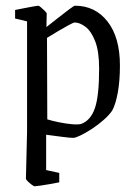

<svg xmlns="http://www.w3.org/2000/svg" viewBox="-20 -475 485 674"><path d="M243 -455Q314 -455 357.5 -399.5Q401 -344 401 -245Q401 -191 393.5 -150Q386 -109 374 -87Q364 -72 345 -55Q326 -38 304 -23.5Q282 -9 263.5 0Q245 9 237 9Q226 9 199.5 5.5Q173 2 142 -2V122L188 132V165Q179 167 159.5 170.5Q140 174 122.5 176.5Q105 179 101 179Q99 179 91.5 173.5Q84 168 77.5 161.5Q71 155 71 152L75 -12V-400L33 -410V-440Q43 -442 61 -445.5Q79 -449 95 -452Q111 -455 114 -455Q117 -455 124 -449Q131 -443 137.5 -436.5Q144 -430 144 -427L143 -380Q161 -394 183 -411.5Q205 -429 222.5 -442Q240 -455 243 -455ZM242 -396Q238 -396 220.5 -386.5Q203 -377 182 -364.5Q161 -352 145 -342L146 -56Q162 -51 186 -46Q210 -41 232 -39Q254 -37 265 -40Q298 -52 313 -95Q328 -138 328 -234Q328 -295 314 -330.5Q300 -366 280 -381Q260 -396 242 -396Z"/></svg>

Font: Grenze Gotisch Light
Style: Regular
Weight: 300
Designer: Renata Polastri
Foundry: Omnibus-Type
Version: Version 1.001